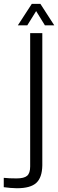

<svg xmlns="http://www.w3.org/2000/svg" viewBox="-98 -772 302 996"><path d="M-10.5 204.5Q-24 204.5 -44.2 202.8Q-64.5 201 -78.5 199V150.5Q-65.5 152 -48.5 152.8Q-31.5 153.5 -12 153.5Q27 153.5 42.8 139.8Q58.5 126 58.5 92V-600H121.5V86Q120.5 149 90.2 176.8Q60 204.5 -10.5 204.5ZM-5.5 -640.5 67 -752H111.5L183.5 -640.5H135L89.5 -714.5L43.5 -640.5Z"/></svg>

Font: Big Shoulders Text Thin Light
Style: Regular
Weight: 300
Version: Version 2.002